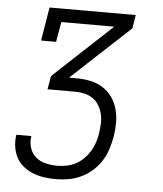

<svg xmlns="http://www.w3.org/2000/svg" viewBox="-53 -566 705 828"><g transform="rotate(5 300.0 -152.5)"><path d="M220 215Q194 215 169 211.5Q144 208 121 199Q98 190 79 175Q60 160 48.5 139Q37 118 33 92.5Q29 67 33 42Q33 41 33 40Q33 39 33 39H98Q98 39 98 39.5Q98 40 98 41Q94 66 101.5 90Q109 114 127 129.5Q145 145 170 151Q195 157 220 157Q240 157 260.5 153Q281 149 300 139Q319 129 334.5 113.5Q350 98 361 80Q372 62 378.5 42Q385 22 388 2Q391 -19 392 -40Q393 -61 388.5 -80.5Q384 -100 374 -117.5Q364 -135 348 -146.5Q332 -158 312 -163Q292 -168 271 -168H150L160 -226L413 -462H184L169 -375H104L128 -520H501L492 -462L238 -226H271Q302 -226 331 -220Q360 -214 384.5 -198.5Q409 -183 425.5 -159.5Q442 -136 449.5 -108Q457 -80 457 -49.5Q457 -19 452 11Q447 38 438.5 65Q430 92 414.5 116.5Q399 141 377 160.5Q355 180 329 192.5Q303 205 275 210Q247 215 220 215Z"/></g></svg>

Font: Iosevka Etoile Light Oblique
Style: Regular
Weight: 300
Italic angle: -9°
Designer: Belleve Invis
Foundry: Belleve Invis
Version: Version 15.5.2; ttfautohint (v1.8.4)